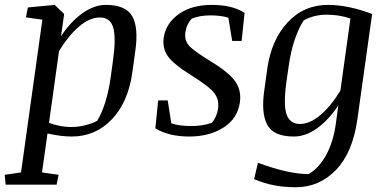

<svg xmlns="http://www.w3.org/2000/svg" viewBox="-48 -561 1625 804"><path d="M199.2 -347.2 157.2 -46.4Q262.7 -8.3 358.9 -54.7Q399.9 -123.5 416 -240.7L424.8 -304.7Q438.5 -399.9 426.5 -443.8Q414.6 -487.8 370.6 -487.8Q326.7 -487.8 282 -449Q237.3 -410.2 199.2 -347.2ZM252.4 10.7Q207.5 10.7 150.9 -2L127.9 161.1L197.3 170.9L189 212.4H-24.4L-28.3 170.9L40 161.1L129.4 -478.5L60.5 -488.3L68.8 -529.8L181.2 -540.5L220.7 -502.4L207.5 -409.2Q247.6 -470.2 296.9 -505.4Q346.2 -540.5 395 -540.5Q478.5 -540.5 505.6 -493.2Q532.7 -445.8 518.6 -347.7L505.9 -255.9Q488.3 -132.3 419.9 -60.8Q351.6 10.7 252.4 10.7Z M602.5 -23.4 614.3 -140.6H654.3L669.4 -44.4Q703.1 -33.2 752 -33.2Q800.8 -33.2 839.4 -46.9Q859.9 -70.8 865.2 -106.4Q870.1 -141.6 851.1 -168.9Q832 -196.3 753.9 -245.1Q675.8 -293.9 653.6 -327.4Q631.3 -360.8 637.7 -404.3Q647 -463.9 700.7 -502.2Q754.4 -540.5 839.4 -540.5Q924.3 -540.5 976.1 -507.3L963.9 -389.6H924.3L908.2 -486.8Q877.9 -496.6 833 -496.6Q788.1 -496.6 754.9 -482.9Q733.9 -460.9 728.5 -427.2Q723.1 -393.6 742.9 -370.6Q762.7 -347.7 837.9 -301.8Q913.1 -255.9 938.2 -218.5Q963.4 -181.2 956.5 -132.3Q946.8 -64.5 887.9 -26.9Q829.1 10.7 744.1 10.7Q659.2 10.7 602.5 -23.4Z M1377.4 -181.6 1419.4 -483.4Q1373.5 -499.5 1319.8 -499.5Q1266.1 -499.5 1223.1 -475.1Q1178.2 -402.8 1161.6 -289.1L1152.3 -225.1Q1137.7 -122.6 1151.9 -82.3Q1166 -42 1208 -42Q1250 -42 1293.9 -79.3Q1337.9 -116.7 1377.4 -181.6ZM1182.6 10.7Q1097.7 10.7 1071.3 -38.1Q1044.9 -86.9 1058.6 -182.1L1071.3 -273.9Q1088.4 -394 1156.5 -467.3Q1224.6 -540.5 1325.2 -540.5Q1409.7 -540.5 1510.3 -502.4L1448.7 -63Q1429.2 77.6 1359.1 150.4Q1289.1 223.1 1190.9 223.1Q1092.8 223.1 1016.1 189L1032.2 120.6Q1160.2 168 1244.1 168Q1288.1 142.6 1318.1 87.4Q1348.1 32.2 1358.4 -43.5L1368.7 -119.6Q1328.1 -58.6 1280 -23.9Q1231.9 10.7 1182.6 10.7Z"/></svg>

Font: NoticiaText-Italic
Style: Italic
Weight: 400
Italic angle: -8°
Designer: JM Sole
Foundry: JM Sole
Version: Version 1.003